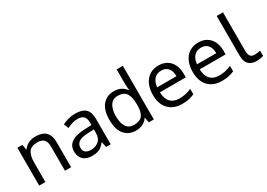

<svg xmlns="http://www.w3.org/2000/svg" viewBox="-1 -1553 3272 2356"><g transform="rotate(-30 1635.0 -375.0)"><path d="M343 -546Q439 -546 488 -499.5Q537 -453 537 -349V0H450V-343Q450 -408 421 -440Q392 -472 330 -472Q241 -472 207 -422Q173 -372 173 -278V0H85V-536H156L169 -463H174Q192 -491 218.5 -509.5Q245 -528 277 -537Q309 -546 343 -546Z M906 -545Q1004 -545 1051 -502Q1098 -459 1098 -365V0H1034L1017 -76H1013Q990 -47 965.5 -27.5Q941 -8 909.5 1Q878 10 833 10Q785 10 746.5 -7Q708 -24 686 -59.5Q664 -95 664 -149Q664 -229 727 -272.5Q790 -316 921 -320L1012 -323V-355Q1012 -422 983 -448Q954 -474 901 -474Q859 -474 821 -461.5Q783 -449 750 -433L723 -499Q758 -518 806 -531.5Q854 -545 906 -545ZM932 -259Q832 -255 793.5 -227Q755 -199 755 -148Q755 -103 782.5 -82Q810 -61 853 -61Q921 -61 966 -98.5Q1011 -136 1011 -214V-262Z M1454 10Q1354 10 1294 -59.5Q1234 -129 1234 -267Q1234 -405 1294.5 -475.5Q1355 -546 1455 -546Q1497 -546 1528 -535.5Q1559 -525 1582 -507Q1605 -489 1621 -467H1627Q1626 -480 1623.5 -505.5Q1621 -531 1621 -546V-760H1709V0H1638L1625 -72H1621Q1605 -49 1582 -30.5Q1559 -12 1527.5 -1Q1496 10 1454 10ZM1468 -63Q1553 -63 1587.5 -109.5Q1622 -156 1622 -250V-266Q1622 -366 1589 -419.5Q1556 -473 1467 -473Q1396 -473 1360.5 -416.5Q1325 -360 1325 -265Q1325 -169 1360.5 -116Q1396 -63 1468 -63Z M2086 -546Q2155 -546 2204.5 -516Q2254 -486 2280.5 -431.5Q2307 -377 2307 -304V-251H1940Q1942 -160 1986.5 -112.5Q2031 -65 2111 -65Q2162 -65 2201.5 -74.5Q2241 -84 2283 -102V-25Q2242 -7 2202 1.5Q2162 10 2107 10Q2031 10 1972.5 -21Q1914 -52 1881.5 -113.5Q1849 -175 1849 -264Q1849 -352 1878.5 -415Q1908 -478 1961.5 -512Q2015 -546 2086 -546ZM2085 -474Q2022 -474 1985.5 -433.5Q1949 -393 1942 -321H2215Q2215 -367 2201 -401Q2187 -435 2158.5 -454.5Q2130 -474 2085 -474Z M2650 -546Q2719 -546 2768.5 -516Q2818 -486 2844.5 -431.5Q2871 -377 2871 -304V-251H2504Q2506 -160 2550.5 -112.5Q2595 -65 2675 -65Q2726 -65 2765.5 -74.5Q2805 -84 2847 -102V-25Q2806 -7 2766 1.5Q2726 10 2671 10Q2595 10 2536.5 -21Q2478 -52 2445.5 -113.5Q2413 -175 2413 -264Q2413 -352 2442.5 -415Q2472 -478 2525.5 -512Q2579 -546 2650 -546ZM2649 -474Q2586 -474 2549.5 -433.5Q2513 -393 2506 -321H2779Q2779 -367 2765 -401Q2751 -435 2722.5 -454.5Q2694 -474 2649 -474Z M3165 10Q3121 10 3086.5 -4.5Q3052 -19 3032 -55.5Q3012 -92 3012 -157V-714H3101V-165Q3101 -117 3119.5 -93Q3138 -69 3178 -69Q3200 -69 3223.5 -72.5Q3247 -76 3260 -80V-6Q3246 1 3218.5 5.5Q3191 10 3165 10Z"/></g></svg>

Font: lgurmukhi85
Style: Book
Weight: 400
Designer: Jelle Bosma - Monotype Design Team
Foundry: Monotype Imaging Inc.
Version: Version 2.003